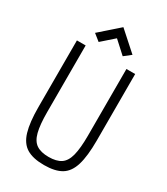

<svg xmlns="http://www.w3.org/2000/svg" viewBox="-247 -1135 1095 1256"><g transform="rotate(30 300.0 -506.5)"><path d="M300 14Q217 14 169 -15Q121 -44 100.5 -112.5Q80 -181 80 -297V-800H146V-297Q146 -202 160 -147Q174 -92 208 -69.5Q242 -47 300 -47Q359 -47 392.5 -69.5Q426 -92 440 -147Q454 -202 454 -297V-800H520V-297Q520 -181 499.5 -112.5Q479 -44 431.5 -15Q384 14 300 14ZM391 -860 300 -943 208 -862 158 -902 300 -1027 442 -900Z"/></g></svg>

Font: Victor Mono Light
Style: Regular
Weight: 300
Monospace: yes
Designer: Rune Bjørnerås
Version: Version 1.561;gftools[0.9.30]